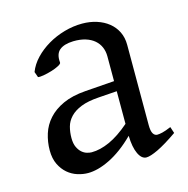

<svg xmlns="http://www.w3.org/2000/svg" viewBox="-79 -545 622 636"><g transform="rotate(-15 232.0 -227.5)"><path d="M176.8 -48.8Q206.1 -48.8 239 -63.7Q272 -78.6 309.1 -110.8V-222.7L246.1 -218.3Q208.5 -215.8 184.8 -206.3Q161.1 -196.8 147.5 -182.4Q133.8 -168 128.9 -149.9Q124 -131.8 124 -111.8Q124 -92.3 129.9 -80.1Q135.7 -67.9 144 -60.8Q152.3 -53.7 161.4 -51.3Q170.4 -48.8 176.8 -48.8ZM457 -40Q415.5 -11.2 388.4 1.7Q361.3 14.6 347.7 14.6Q331.5 14.6 320.8 -7.8Q310.1 -30.3 309.1 -69.8Q287.1 -47.9 265.1 -31.7Q243.2 -15.6 222.2 -5.4Q201.2 4.9 182.4 9.8Q163.6 14.6 147.9 14.6Q130.4 14.6 111.8 8.8Q93.3 2.9 78.4 -9.8Q63.5 -22.5 53.7 -42.5Q43.9 -62.5 43.9 -90.8Q43.9 -119.6 52.5 -147Q61 -174.3 80.6 -196Q100.1 -217.8 131.6 -232.2Q163.1 -246.6 209 -250L309.1 -257.3V-342.8Q309.1 -359.4 303 -373.8Q296.9 -388.2 284.7 -398.7Q272.5 -409.2 254.4 -414.8Q236.3 -420.4 212.4 -419.9Q180.7 -418.9 165 -405.8Q149.4 -392.6 152.3 -363.3Q152.8 -358.9 142.3 -353.3Q131.8 -347.7 117.4 -343.3Q103 -338.9 89.1 -336.4Q75.2 -334 69.3 -335.4L62.5 -354.5Q71.8 -378.9 91.6 -399.7Q111.3 -420.4 137.5 -435.8Q163.6 -451.2 194.3 -460Q225.1 -468.8 255.9 -468.8Q282.7 -468.8 305.7 -461.4Q328.6 -454.1 345.7 -440.4Q362.8 -426.8 372.6 -407Q382.3 -387.2 382.3 -362.3V-86.9Q382.3 -66.4 387.7 -57.6Q393.1 -48.8 401.9 -48.8Q408.7 -48.8 419.4 -51.3Q430.2 -53.7 449.7 -62Z"/></g></svg>

Font: Gentium Plus Cyr
Style: Regular
Weight: 400
Designer: J. Victor Gaultney, Annie Olsen, Iska Routamaa, Becca Hirsbrunner
Foundry: SIL International
Version: Version 5.000